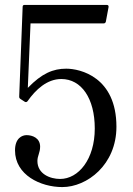

<svg xmlns="http://www.w3.org/2000/svg" viewBox="-20 -746 542 780"><path d="M249 -467C196 -467 150 -448 93 -389L104 -651H402C406 -651 409 -654 410 -658L421 -717C422 -723 419 -726 414 -726H80C75 -726 72 -724 72 -718L58 -354C58 -349 59 -347 63 -344L80 -333C84 -330 89 -331 92 -335C125 -382 171 -425 229 -425C311 -425 365 -346 365 -224C365 -99 299 -19 224 -19C184 -19 132 -39 132 -92C132 -113 143 -126 143 -150C143 -186 111 -197 88 -197C70 -197 41 -185 41 -135C41 -35 145 14 233 14C334 14 453 -77 453 -231C453 -433 306 -467 249 -467Z"/></svg>

Font: Shippori Mincho OTF
Style: Regular
Weight: 400
Designer: FONTDASU
Foundry: FONTDASU / Google Inc. / but / Adobe
Version: Version 3.300;hotconv 1.0.109;makeotfexe 2.5.65596